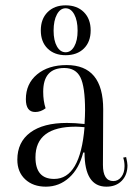

<svg xmlns="http://www.w3.org/2000/svg" viewBox="-20 -688 510 720"><path d="M226 -481Q184 -481 158.5 -506Q133 -531 133 -574Q133 -617 158.5 -642.5Q184 -668 226 -668Q269 -668 294.5 -642.5Q320 -617 320 -574Q320 -531 294.5 -506Q269 -481 226 -481ZM271 -573Q271 -611 258.5 -634Q246 -657 226 -657Q206 -657 193.5 -634Q181 -611 181 -573Q181 -536 193.5 -514Q206 -492 226 -492Q246 -492 258.5 -514Q271 -536 271 -573ZM152 12Q104 12 74.5 -15.5Q45 -43 45 -89Q45 -155 93.5 -191Q142 -227 231 -227Q261 -227 297 -223Q299 -255 299 -274Q299 -363 281.5 -398Q264 -433 221 -433Q142 -433 142 -344Q142 -309 151 -282Q133 -268 112 -268Q77 -268 77 -316Q77 -374 119 -409Q161 -444 230 -444Q367 -444 367 -278L366 -70Q366 -9 405 -9Q423 -9 435 -24.5Q447 -40 447 -65Q447 -82 442 -97L453 -99Q458 -77 458 -68Q458 -32 436.5 -10Q415 12 379 12Q297 12 297 -116H292Q277 -56 239.5 -22Q202 12 152 12ZM113 -98Q113 -17 183 -17Q281 -17 297 -211Q275 -213 264 -213Q113 -213 113 -98Z"/></svg>

Font: Arapey Regular-Display
Style: Regular
Weight: 400
Designer: Eduardo Rodriguez Tunni
Foundry: Eduardo Rodriguez Tunni
Version: Version 4.000